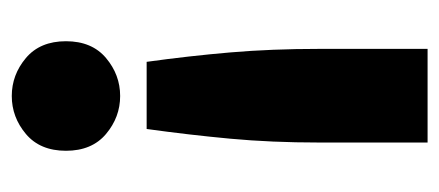

<svg xmlns="http://www.w3.org/2000/svg" viewBox="-230 -336 746 326"><g transform="rotate(-90 143.0 -173.0)"><path d="M143 -342Q107 -342 78.5 -366Q50 -390 50 -434Q50 -478 78.5 -502Q107 -526 143 -526Q179 -526 207.5 -502Q236 -478 236 -434Q236 -390 207.5 -366Q179 -342 143 -342ZM64 180V-4Q64 -85 70.5 -155Q77 -225 87 -297H201Q211 -225 217 -155Q223 -85 223 -4V180Z"/></g></svg>

Font: Ubuntu Sans ExtraBold
Style: Regular
Weight: 800
Designer: Dalton Maag Ltd
Foundry: Dalton Maag Ltd
Version: Version 1.006; ttfautohint (v1.8.4.7-5d5b)